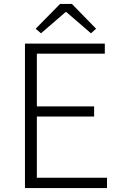

<svg xmlns="http://www.w3.org/2000/svg" viewBox="-20 -949 613 969"><path d="M106 0H520V-52H166V-361H455V-412H166V-678H509V-729H106ZM160 -804 187 -781 311 -888H315L439 -781L465 -804L343 -929H283Z"/></svg>

Font: Noto Sans CJK JP Light
Style: Regular
Weight: 300
Designer: Ryoko NISHIZUKA (kana & ideographs); Paul D. Hunt (Latin, Greek & Cyrillic); Wenlong ZHANG (bopomofo); Sandoll Communica
Foundry: Adobe Systems Incorporated
Version: Version 1.004;PS 1.004;hotconv 1.0.82;makeotf.lib2.5.63406